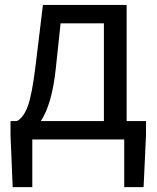

<svg xmlns="http://www.w3.org/2000/svg" viewBox="-20 -563 634 775"><path d="M224.6 -468.8 205.1 -285.2Q189.5 -140.6 144.5 -74.2H399.4V-468.8ZM491.2 -74.2H569.3V-16.6L559.6 192.4H481.4V0H110.4V192.4H31.2L22.5 -16.6V-74.2H47.9Q74.2 -86.9 91.8 -133.3Q109.4 -179.7 124 -301.8L153.3 -543H491.2Z"/></svg>

Font: irohakakuC Regular
Style: Regular
Weight: 400
Designer: [Source Han Sans]
Ryoko NISHIZUKA Ë•øÂ°öÊ∂ºÂ≠ê (kana & ideographs); Paul D. Hunt (Latin, Greek & Cyrillic); Wenlong ZHAN
Version: Version 1.001.20160904